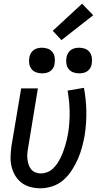

<svg xmlns="http://www.w3.org/2000/svg" viewBox="-20 -1006 540 1034"><path d="M198 8Q170 8 143.5 1Q117 -6 96 -22Q75 -38 61.5 -61Q48 -84 42 -110Q36 -136 37 -164Q38 -192 42 -221L94 -530H184L131 -207Q128 -192 127 -177Q126 -162 128 -147Q130 -132 134.5 -118.5Q139 -105 148 -94Q157 -83 171 -77.5Q185 -72 200 -72Q217 -72 234 -78.5Q251 -85 264.5 -97.5Q278 -110 288 -125Q298 -140 306 -156Q314 -172 320 -188.5Q326 -205 331 -221.5Q336 -238 340 -255Q344 -272 347 -289Q356 -348 355 -405Q354 -462 344 -518L432 -533Q444 -470 445 -406Q446 -342 436 -277Q430 -244 421.5 -212.5Q413 -181 399.5 -150Q386 -119 367 -89.5Q348 -60 322 -37Q296 -14 263 -3Q230 8 198 8ZM406 -611Q390 -611 374.5 -616.5Q359 -622 349.5 -634.5Q340 -647 337.5 -663.5Q335 -680 338 -697Q340 -708 346 -719Q352 -730 362 -737Q372 -744 383.5 -746.5Q395 -749 406 -749Q423 -749 438 -743.5Q453 -738 462.5 -725.5Q472 -713 474.5 -696.5Q477 -680 474 -663Q473 -652 467 -641Q461 -630 451 -623Q441 -616 429.5 -613.5Q418 -611 406 -611ZM206 -611Q190 -611 174.5 -616.5Q159 -622 149.5 -634.5Q140 -647 137.5 -663.5Q135 -680 138 -697Q140 -708 146 -719Q152 -730 162 -737Q172 -744 183.5 -746.5Q195 -749 206 -749Q223 -749 238 -743.5Q253 -738 262.5 -725.5Q272 -713 274.5 -696.5Q277 -680 274 -663Q273 -652 267 -641Q261 -630 251 -623Q241 -616 229.5 -613.5Q218 -611 206 -611ZM311 -790 264 -840 422 -986 482 -924Z"/></svg>

Font: Iosevka Curly Medium Oblique
Style: Regular
Weight: 500
Italic angle: -9°
Monospace: yes
Designer: Belleve Invis
Foundry: Belleve Invis
Version: Version 11.1.0; ttfautohint (v1.8.3)